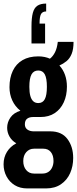

<svg xmlns="http://www.w3.org/2000/svg" viewBox="-20 -854 431 1073"><path d="M132 199Q92 199 62.5 181Q33 163 16.5 132Q0 101 0 64Q0 25 19 -5.5Q38 -36 71 -53Q46 -68 33 -91Q20 -114 20 -140Q20 -171 38.5 -197.5Q57 -224 94 -235Q64 -259 48.5 -293Q33 -327 33 -367Q33 -419 51.5 -458Q70 -497 106 -518Q142 -539 194 -539Q213 -539 229.5 -535.5Q246 -532 259 -526Q276 -539 287.5 -562Q299 -585 303 -620H391Q391 -579 380.5 -553Q370 -527 351.5 -512Q333 -497 312 -488Q333 -465 343.5 -435Q354 -405 354 -370Q354 -321 336.5 -282.5Q319 -244 286 -222Q253 -200 206 -200H164Q144 -200 131.5 -190.5Q119 -181 119 -159Q119 -140 133 -130Q147 -120 168 -120H261Q325 -120 357 -77Q389 -34 389 29Q389 75 372 113.5Q355 152 321 175.5Q287 199 237 199ZM170 116H217Q236 116 250 107Q264 98 271.5 81.5Q279 65 279 46Q279 14 264 -4.5Q249 -23 222 -23H170Q144 -23 127 -4Q110 15 110 46Q110 77 126.5 96.5Q143 116 170 116ZM194 -278Q219 -278 230.5 -300Q242 -322 242 -369Q242 -416 230.5 -438Q219 -460 194 -460Q168 -460 156 -438Q144 -416 144 -369Q144 -338 149.5 -318Q155 -298 166 -288Q177 -278 194 -278ZM238 -834V-790Q217 -790 209 -775Q201 -760 201 -722H232V-611H156V-706Q156 -754 163.5 -782Q171 -810 189 -822Q207 -834 238 -834Z"/></svg>

Font: Archivo ExtraCondensed
Style: Bold
Weight: 700
Width: 2
Designer: Hector Gatti
Foundry: Omnibus-Type
Version: Version 2.001